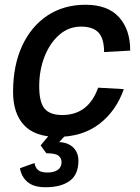

<svg xmlns="http://www.w3.org/2000/svg" viewBox="-20 -564 589 808"><path d="M222 12Q127 12 81 -37.5Q35 -87 35 -177Q35 -288 73 -370.5Q111 -453 179.5 -498.5Q248 -544 340 -544Q433 -544 480.5 -492Q528 -440 528 -351L418 -345Q418 -402 394.5 -427Q371 -452 321 -452Q269 -452 229.5 -417.5Q190 -383 167.5 -326Q145 -269 145 -201Q145 -134 167.5 -107Q190 -80 242 -80Q352 -80 393 -195L501 -189Q469 -97 398 -42.5Q327 12 222 12ZM172 224Q122 224 96 202Q70 180 64 144L125 122Q129 143 141.5 152.5Q154 162 179 162Q207 162 223 151Q239 140 239 118Q239 102 226.5 91.5Q214 81 175 81L151 48L199 -10H270L229 34Q268 36 289 57.5Q310 79 310 112Q310 171 273 197.5Q236 224 172 224Z"/></svg>

Font: Geist Medium
Style: Italic
Weight: 500
Italic angle: -12°
Designer: Basement.studio, Andrés Briganti, Mateo Zaragoza
Foundry: Basement.studio, Vercel, Andrés Briganti, Guido Ferreyra, Mateo Zaragoza
Version: Version 1.500; ttfautohint (v1.8.4.7-5d5b)